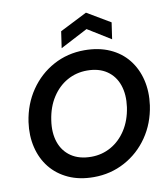

<svg xmlns="http://www.w3.org/2000/svg" viewBox="-98 -1004 957 1098"><g transform="rotate(-10 380.0 -455.0)"><path d="M358 12Q275 12 211.5 -17Q148 -46 107 -97Q66 -148 49.5 -216.5Q33 -285 44 -363Q59 -465 113 -544Q167 -623 249 -667.5Q331 -712 429 -712Q512 -712 576 -683.5Q640 -655 681 -603.5Q722 -552 738.5 -483.5Q755 -415 744 -336Q729 -234 675 -155.5Q621 -77 538.5 -32.5Q456 12 358 12ZM364 -105Q426 -105 478.5 -134.5Q531 -164 566.5 -219Q602 -274 613 -349Q623 -421 604 -476.5Q585 -532 539 -563.5Q493 -595 424 -595Q361 -595 308.5 -565.5Q256 -536 220.5 -481Q185 -426 174 -351Q163 -279 182 -223.5Q201 -168 247.5 -136.5Q294 -105 364 -105ZM304 -746 318 -842 476 -922 611 -842 597 -746 463 -829Z"/></g></svg>

Font: Host Grotesk
Style: Bold Italic
Weight: 700
Italic angle: -8°
Designer: Doğukan Karapınar
Foundry: Element Type
Version: Version 1.003; ttfautohint (v1.8.4.7-5d5b)